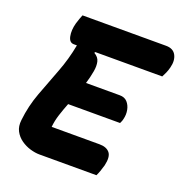

<svg xmlns="http://www.w3.org/2000/svg" viewBox="-126 -812 881 924"><g transform="rotate(20 314.0 -350.0)"><path d="M175 0Q153 0 127.5 -7.5Q102 -15 80 -30.5Q58 -46 45.5 -69.5Q33 -93 37 -126Q45 -200 71 -270Q97 -340 124 -410Q151 -480 165 -555H149Q126 -555 120 -585Q114 -615 124 -652Q129 -669 133 -679.5Q137 -690 141 -700H569Q606 -700 620 -673.5Q634 -647 624 -609Q620 -593 614 -579.5Q608 -566 602 -555H259L256 -550Q279 -537 284 -515.5Q289 -494 284 -466Q281 -449 277 -432.5Q273 -416 268 -400H441Q466 -400 480 -384.5Q494 -369 498.5 -346Q503 -323 497 -299Q495 -290 492.5 -285Q490 -280 488 -275H222Q209 -242 198.5 -209.5Q188 -177 185 -145H430Q466 -145 482.5 -125Q499 -105 488 -58Q478 -22 467 0Z"/></g></svg>

Font: Recursive Mn Csl St XBd
Style: Italic
Weight: 800
Italic angle: -15°
Monospace: yes
Version: Version 1.079;hotconv 1.0.112;makeotfexe 2.5.65598; ttfautoh